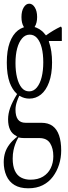

<svg xmlns="http://www.w3.org/2000/svg" viewBox="-25 -745 365 1036"><path d="M135.3 -558.1Q111.3 -558.1 94 -537.8Q76.7 -517.6 67.6 -483.6Q58.6 -449.7 58.6 -405Q58.6 -360.4 67.1 -325.9Q75.7 -291.5 91.8 -271.7Q107.9 -252 132.3 -252Q156.7 -252 174.1 -273.2Q191.4 -294.4 200 -329.6Q208.5 -364.7 208.5 -408.9Q208.5 -453.1 200.2 -486.6Q191.9 -520 175.5 -539.1Q159.2 -558.1 135.3 -558.1ZM3.4 76.2Q17.6 33.7 63 -3.9Q65.9 -2.4 68.8 -8.8Q65.4 -6.8 62 -12.2Q18.6 -33.2 18.6 -101.6Q18.6 -130.9 29.8 -162.8Q41 -194.8 67.4 -237.8Q65.9 -238.8 64.5 -240.2Q41.5 -261.7 27.3 -299.3Q11.7 -342.8 11.7 -407.2Q11.7 -471.7 27.3 -514.9Q43 -558.1 71.3 -580.6Q99.6 -602.5 134.3 -602.5Q154.8 -602.5 171.6 -595.7Q188.5 -588.9 203.1 -576.2Q212.4 -567.9 219.7 -557.1Q221.2 -560.1 222.7 -553.7Q262.7 -582.5 302.2 -601.1Q305.7 -602.5 308.6 -593.8Q308.6 -563 308.6 -523.9H237.8Q238.8 -523.4 239.7 -517.1Q255.9 -471.7 255.9 -407.7Q255.9 -345.2 239.7 -301.3Q223.6 -257.3 196 -235.1Q168.5 -212.9 133.3 -212.9Q106.4 -212.9 84 -226.1Q81.5 -227.1 79.1 -228.5Q70.3 -209.5 66.4 -196.8Q58.6 -174.3 58.6 -153.3Q58.6 -118.2 71.8 -100.3Q85 -82.5 112.8 -82.5H197.8Q235.4 -82.5 258.8 -65.2Q282.2 -47.9 293.7 -14.4Q305.2 19 305.2 67.4Q305.2 106.4 293.7 142.8Q282.2 179.2 260.3 208.5Q238.3 237.8 205.3 254.4Q172.4 271 127.4 271Q82.5 271 53.2 253.4Q23.9 235.8 9.5 203.1Q-4.9 170.4 -4.9 129.9Q-4.9 101.1 3.4 76.2ZM73.7 -3.4Q72.8 2.9 72.3 0Q54.7 32.2 47.9 65.4Q43.5 85.9 43.5 110.8Q43.5 150.4 55.2 176Q66.9 201.7 88.9 213.1Q110.8 224.6 139.2 224.6Q179.7 224.6 207.3 207.8Q234.9 190.9 248.8 162.1Q262.7 133.3 262.7 98.1Q262.7 55.7 245.6 28.3Q228 0 187 0H105Q90.3 0 73.7 -3.4ZM162.8 -705.1Q175.3 -685.1 175.3 -653.3Q175.3 -621.6 162.8 -601.1Q150.4 -580.6 132.8 -580.6Q115.2 -580.6 103 -600.6Q90.8 -620.6 90.8 -652.8Q90.8 -685.1 103 -705.1Q115.2 -725.1 132.8 -725.1Q150.4 -725.1 162.8 -705.1Z"/></svg>

Font: Scarab Serif
Style: Condensed-Light
Weight: 300
Designer: John Roberts
Foundry: Scarab
Version: 1.0